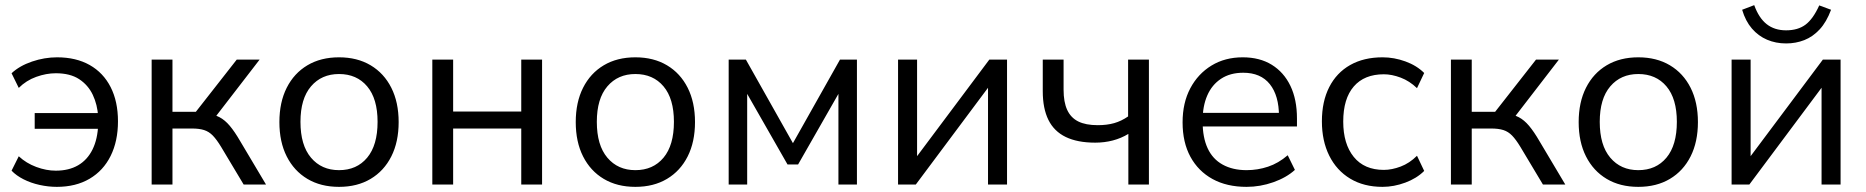

<svg xmlns="http://www.w3.org/2000/svg" viewBox="-20 -718 7261 747"><path d="M201 9Q168 9 134 1.5Q100 -6 71.5 -20.5Q43 -35 25 -54L53 -110Q82 -83 121 -68.5Q160 -54 197 -54Q248 -54 284 -75Q320 -96 340 -136.5Q360 -177 362 -234L372 -217H115V-278H372L362 -264Q359 -311 341 -349Q323 -387 288 -410Q253 -433 197 -433Q160 -433 121 -419Q82 -405 53 -376L25 -433Q56 -462 104.5 -478.5Q153 -495 202 -495Q276 -495 329 -465Q382 -435 410.5 -379Q439 -323 439 -246Q439 -169 410.5 -111.5Q382 -54 328.5 -22.5Q275 9 201 9Z M570 0V-486H651V-283H742L901 -486H990L808 -250L785 -276Q813 -273 834 -262Q855 -251 874 -228.5Q893 -206 915 -168L1015 0H928L840 -147Q823 -175 808 -190.5Q793 -206 774 -212Q755 -218 727 -218H651V0Z M1299 9Q1228 9 1176 -22Q1124 -53 1095.5 -109.5Q1067 -166 1067 -243Q1067 -320 1095.5 -376.5Q1124 -433 1176 -464Q1228 -495 1299 -495Q1370 -495 1422 -464Q1474 -433 1502.5 -376.5Q1531 -320 1531 -243Q1531 -166 1502.5 -109.5Q1474 -53 1422 -22Q1370 9 1299 9ZM1299 -56Q1368 -56 1408.5 -104.5Q1449 -153 1449 -244Q1449 -334 1408.5 -382Q1368 -430 1299 -430Q1231 -430 1190 -382Q1149 -334 1149 -244Q1149 -153 1190 -104.5Q1231 -56 1299 -56Z M1662 0V-486H1743V-284H2008V-486H2089V0H2008V-218H1743V0Z M2452 9Q2381 9 2329 -22Q2277 -53 2248.5 -109.5Q2220 -166 2220 -243Q2220 -320 2248.5 -376.5Q2277 -433 2329 -464Q2381 -495 2452 -495Q2523 -495 2575 -464Q2627 -433 2655.5 -376.5Q2684 -320 2684 -243Q2684 -166 2655.5 -109.5Q2627 -53 2575 -22Q2523 9 2452 9ZM2452 -56Q2521 -56 2561.5 -104.5Q2602 -153 2602 -244Q2602 -334 2561.5 -382Q2521 -430 2452 -430Q2384 -430 2343 -382Q2302 -334 2302 -244Q2302 -153 2343 -104.5Q2384 -56 2452 -56Z M2815 0V-486H2882L3065 -161L3248 -486H3314V0H3242V-393H3265L3085 -78H3044L2864 -393H2887V0Z M3474 0V-486H3548V-77H3523L3829 -486H3898V0H3824V-410H3849L3543 0Z M4370 0V-197Q4342 -180 4309.5 -171.5Q4277 -163 4241 -163Q4172 -163 4126.5 -185Q4081 -207 4059 -251.5Q4037 -296 4037 -363V-486H4118V-369Q4118 -321 4132 -290.5Q4146 -260 4175 -245.5Q4204 -231 4251 -231Q4287 -231 4315 -239Q4343 -247 4369 -265V-486H4450V0Z M4830 9Q4753 9 4697.5 -21.5Q4642 -52 4611.5 -108Q4581 -164 4581 -242Q4581 -318 4611 -374.5Q4641 -431 4693.5 -463Q4746 -495 4815 -495Q4881 -495 4928 -466Q4975 -437 5000.5 -384Q5026 -331 5026 -257V-226H4643V-279H4972L4956 -266Q4956 -346 4920.5 -390.5Q4885 -435 4817 -435Q4766 -435 4730.5 -411.5Q4695 -388 4677 -346.5Q4659 -305 4659 -250V-244Q4659 -183 4678.5 -141Q4698 -99 4737 -77.5Q4776 -56 4830 -56Q4873 -56 4913.5 -69.5Q4954 -83 4990 -114L5018 -57Q4985 -27 4934 -9Q4883 9 4830 9Z M5359 9Q5286 9 5233 -23Q5180 -55 5151.5 -112.5Q5123 -170 5123 -246Q5123 -323 5151.5 -379Q5180 -435 5233 -465Q5286 -495 5359 -495Q5404 -495 5448 -479Q5492 -463 5521 -434L5493 -375Q5464 -403 5429.5 -416Q5395 -429 5364 -429Q5288 -429 5247 -381.5Q5206 -334 5206 -245Q5206 -158 5247 -107.5Q5288 -57 5364 -57Q5395 -57 5429.5 -70Q5464 -83 5493 -112L5521 -53Q5492 -24 5447.5 -7.5Q5403 9 5359 9Z M5625 0V-486H5706V-283H5797L5956 -486H6045L5863 -250L5840 -276Q5868 -273 5889 -262Q5910 -251 5929 -228.5Q5948 -206 5970 -168L6070 0H5983L5895 -147Q5878 -175 5863 -190.5Q5848 -206 5829 -212Q5810 -218 5782 -218H5706V0Z M6354 9Q6283 9 6231 -22Q6179 -53 6150.5 -109.5Q6122 -166 6122 -243Q6122 -320 6150.5 -376.5Q6179 -433 6231 -464Q6283 -495 6354 -495Q6425 -495 6477 -464Q6529 -433 6557.5 -376.5Q6586 -320 6586 -243Q6586 -166 6557.5 -109.5Q6529 -53 6477 -22Q6425 9 6354 9ZM6354 -56Q6423 -56 6463.5 -104.5Q6504 -153 6504 -244Q6504 -334 6463.5 -382Q6423 -430 6354 -430Q6286 -430 6245 -382Q6204 -334 6204 -244Q6204 -153 6245 -104.5Q6286 -56 6354 -56Z M6717 0V-486H6791V-77H6766L7072 -486H7141V0H7067V-410H7092L6786 0ZM6929 -549Q6889 -549 6855 -563.5Q6821 -578 6796 -607Q6771 -636 6758 -680L6805 -698Q6823 -648 6853.5 -624Q6884 -600 6929 -600Q6975 -600 7004.5 -622Q7034 -644 7058 -697L7104 -680Q7086 -632 7059.5 -603.5Q7033 -575 7000 -562Q6967 -549 6929 -549Z"/></svg>

Font: NunitoSans1
Style: Book
Weight: 400
Designer: Vernon Adams
Foundry: Vernon Adams
Version: Version 3.101;gftools[0.9.27]